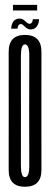

<svg xmlns="http://www.w3.org/2000/svg" viewBox="-20 -746 203 770"><path d="M80 3Q146.5 3 146.2 -65Q146 -133 146 -300.5Q146 -469 146.2 -537.5Q146.5 -606 80 -606Q14.5 -606 14.8 -537.5Q15 -469 15 -300.5Q15 -133 14.8 -65Q14.5 3 80 3ZM80 -35.5Q63.5 -35.5 63.8 -84Q64 -132.5 64 -300.5Q64 -469 63.8 -518.5Q63.5 -568 80 -568Q98 -568 97.5 -518.5Q97 -469 97 -300.5Q97 -132.5 97.5 -84Q98 -35.5 80 -35.5ZM102 -628Q110.5 -628 116 -630.5Q121.5 -633 125.2 -637.2Q129 -641.5 131.5 -646.5Q134 -651.5 135.5 -657.8Q137 -664 136.5 -669H111.5Q111.5 -665 110.2 -660.5Q109 -656 105.8 -653.2Q102.5 -650.5 98.5 -650.5Q94.5 -650.5 90.2 -653.5Q86 -656.5 81.2 -661Q76.5 -665.5 71.2 -668.5Q66 -671.5 59 -671.5Q52 -671.5 46 -669.2Q40 -667 36 -663Q32 -659 29.8 -653.5Q27.5 -648 26.2 -642.5Q25 -637 24.5 -631H50.5Q50.5 -635 52 -639.8Q53.5 -644.5 56.5 -647Q59.5 -649.5 64 -649.5Q67.5 -649.5 71.8 -646.2Q76 -643 80.5 -638.5Q85 -634 90.2 -631Q95.5 -628 102 -628ZM32 -704H129V-726.5H32Z"/></svg>

Font: Anybody UltraCondensed Light
Style: Regular
Weight: 300
Width: 1
Version: Version 1.113;gftools[0.9.25]